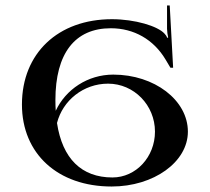

<svg xmlns="http://www.w3.org/2000/svg" viewBox="-20 -675 765 700"><path d="M60 -294C60 -114.6 190.8 5 387 5C540.5 5 665 -84.4 665 -195C665 -309.8 543.1 -403 393 -403C299.8 -403 219.3 -348.7 183.2 -271.1C182.4 -283.6 182 -296.6 182 -310C182 -480.3 253 -572 384 -572C468.2 -572 540 -530.9 583.3 -458.4L601.4 -428H611.2L598.8 -655H589V-570C589 -561 591.2 -545.8 593.1 -538.2L589.3 -537.2C587.4 -543.8 584.3 -547.4 579.8 -552.4C555.1 -579.9 472 -605 388 -605C191.7 -605 60 -480.6 60 -294ZM187.8 -226.6C208.8 -309 284.3 -370 374 -370C468.6 -370 545 -291.6 545 -195C545 -102.7 475.7 -28 390 -28C277 -28 207.5 -96.9 187.8 -226.6Z"/></svg>

Font: Prida01
Style: Bold
Weight: 700
Designer: gluk
Foundry: gluk
Version: Version 00.072